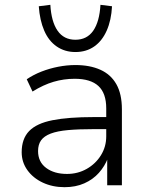

<svg xmlns="http://www.w3.org/2000/svg" viewBox="-20 -769 615 797"><path d="M248 8Q198 8 157.5 -11Q117 -30 93.5 -63Q70 -96 70 -137Q70 -193 101 -225Q132 -257 198 -270Q264 -283 369 -283H434V-233H371Q307 -233 262.5 -229Q218 -225 190.5 -214.5Q163 -204 150.5 -186.5Q138 -169 138 -142Q138 -97 171.5 -72Q205 -47 258 -47Q303 -47 340 -68Q377 -89 399 -124.5Q421 -160 421 -203V-319Q421 -382 388.5 -412Q356 -442 290 -442Q245 -442 202.5 -429.5Q160 -417 115 -389L91 -440Q119 -459 152.5 -472Q186 -485 222 -492Q258 -499 293 -499Q353 -499 396.5 -479.5Q440 -460 463 -419.5Q486 -379 486 -315V0H425V-113H428Q415 -79 390.5 -51.5Q366 -24 330 -8Q294 8 248 8ZM293 -553Q249 -553 215.5 -576Q182 -599 163.5 -642Q145 -685 141 -743L189 -749Q193 -679 219 -641.5Q245 -604 293 -604Q341 -604 367 -641.5Q393 -679 397 -749L445 -743Q442 -685 423 -642Q404 -599 371 -576Q338 -553 293 -553Z"/></svg>

Font: Nunito Sans 9pt Light
Style: Regular
Weight: 300
Version: Version 3.101;gftools[0.9.27]